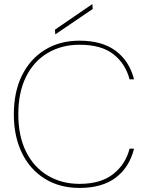

<svg xmlns="http://www.w3.org/2000/svg" viewBox="-20 -912 727 944"><path d="M371 12Q273 12 200 -33.5Q127 -79 87.5 -160.5Q48 -242 48 -350Q48 -459 87.5 -540Q127 -621 200 -666.5Q273 -712 371 -712Q482 -712 549 -662Q616 -612 639 -522H617Q597 -599 537.5 -645.5Q478 -692 371 -692Q283 -692 214.5 -651.5Q146 -611 108 -534.5Q70 -458 70 -350Q70 -243 108 -166.5Q146 -90 214.5 -49Q283 -8 371 -8Q476 -8 537 -56.5Q598 -105 617 -181H639Q616 -89 549 -38.5Q482 12 371 12ZM252 -743 250 -766 434 -892 436 -868Z"/></svg>

Font: DM Sans 17pt Thin
Style: Regular
Weight: 250
Version: Version 4.004;gftools[0.9.30]